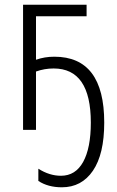

<svg xmlns="http://www.w3.org/2000/svg" viewBox="-20 -552 496 816"><path d="M348 -532H78V0H133V-248Q169 -261 208 -261Q366 -261 366 -31Q366 77 333.5 136Q301 195 239 195Q190 195 143 165V217Q184 244 243 244Q327 244 375 173.5Q423 103 423 -31Q423 -311 211 -311Q169 -311 133 -298V-483H348Z"/></svg>

Font: Noto Sans UI SemiCondensed Light
Style: Regular
Weight: 300
Width: 4
Designer: Monotype Design Team
Foundry: Monotype Imaging Inc.
Version: Version 1.901